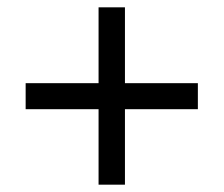

<svg xmlns="http://www.w3.org/2000/svg" viewBox="-20 -615 612 524"><path d="M321 -388H520V-317H321V-111H249V-317H50V-388H249V-595H321Z"/></svg>

Font: Noto Sans Osmanya
Style: Regular
Weight: 400
Designer: Monotype Design Team
Foundry: Monotype Imaging Inc.
Version: Version 2.001; ttfautohint (v1.8.4.7-5d5b)